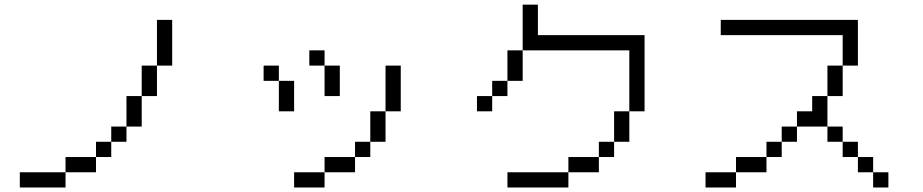

<svg xmlns="http://www.w3.org/2000/svg" viewBox="-20 -887 4040 840"><path d="M533.3 -333.3V-266.7H466.7V-333.3ZM533.3 -466.7H600V-333.3H533.3ZM66.7 -66.7V-133.3H266.7V-66.7ZM600 -466.7V-600H666.7V-466.7ZM733.3 -800V-600H666.7V-800ZM266.7 -133.3V-200H400V-133.3ZM400 -200V-266.7H466.7V-200Z M1600 -266.7V-200H1533.3V-266.7ZM1600 -400H1666.7V-266.7H1600ZM1133.3 -533.3V-600H1200V-533.3ZM1733.3 -400H1666.7V-600H1733.3ZM1266.7 -66.7V-133.3H1400V-66.7ZM1266.7 -400H1200V-533.3H1266.7ZM1400 -133.3V-200H1533.3V-133.3ZM1400 -466.7V-600H1466.7V-466.7ZM1400 -666.7V-600H1333.3V-666.7Z M2600 -133.3H2466.7V-200H2600ZM2600 -200V-266.7H2666.7V-200ZM2133.3 -466.7V-400H2066.7V-466.7ZM2133.3 -533.3H2200V-466.7H2133.3ZM2733.3 -266.7H2666.7V-400H2733.3ZM2733.3 -400V-666.7H2266.7V-866.7H2333.3V-733.3H2800V-400ZM2266.7 -666.7V-533.3H2200V-666.7ZM2200 -66.7V-133.3H2466.7V-66.7Z M3600 -333.3H3666.7V-266.7H3600ZM3600 -466.7V-333.3H3466.7V-400H3533.3V-466.7ZM3600 -600H3666.7V-466.7H3600ZM3733.3 -800V-600H3666.7V-733.3H3133.3V-800ZM3733.3 -133.3V-200H3800V-133.3ZM3733.3 -266.7V-200H3666.7V-266.7ZM3866.7 -133.3V-66.7H3800V-133.3ZM3400 -266.7V-333.3H3466.7V-266.7ZM3400 -200H3333.3V-266.7H3400ZM3066.7 -66.7V-133.3H3200V-66.7ZM3200 -133.3V-200H3333.3V-133.3Z"/></svg>

Font: Galmuri14 Regular
Style: Regular
Weight: 400
Designer: Lee Minseo (quiple)
Version: Version 2.399;hotconv 1.1.1;makeotfexe 2.6.0 DEVELOPMENT